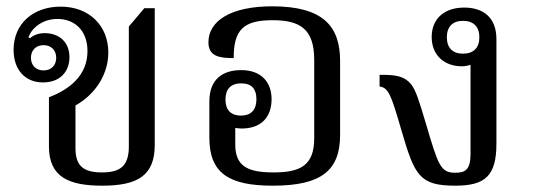

<svg xmlns="http://www.w3.org/2000/svg" viewBox="-20 -578 1687 608"><path d="M304 10C417 10 470 -23 470 -119V-552H437L388 -494V-115C388 -55 364 -32 303 -32C240 -32 219 -56 219 -110V-244C286 -282 323 -346 323 -412C323 -495 264 -557 172 -557C86 -557 23 -504 23 -420C23 -359 58 -317 116 -317C171 -317 200 -352 200 -397C200 -445 167 -473 122 -473C101 -473 87 -467 75 -457L70 -460C80 -488 113 -518 162 -518C214 -518 257 -484 257 -416C257 -340 201 -295 135 -270V-114C135 -16 200 10 304 10ZM118 -355C94 -355 78 -371 78 -395C78 -419 94 -435 118 -435C142 -435 158 -419 158 -395C158 -371 142 -355 118 -355Z M1057 -151V-385C1057 -496 1002 -558 842 -558C711 -558 640 -512 640 -444C640 -399 676 -394 720 -394C720 -484 751 -514 843 -514C928 -514 975 -488 975 -389V-140C975 -54 931 -32 846 -32C762 -32 725 -53 725 -121V-173C731 -172 738 -171 745 -171C807 -171 840 -207 840 -264C840 -319 806 -356 744 -356C684 -356 643 -326 643 -257V-142C643 -30 704 10 844 10C999 10 1057 -39 1057 -151ZM743 -212C709 -212 694 -232 694 -263C694 -294 709 -314 744 -314C778 -314 792 -295 792 -264C792 -232 777 -212 743 -212Z M1552 -123V-454C1552 -523 1510 -554 1450 -554C1385 -554 1347 -517 1347 -461C1347 -403 1387 -368 1443 -368C1452 -368 1462 -370 1470 -373V-91C1470 -41 1454 -31 1422 -31C1375 -31 1368 -53 1328 -189C1307 -259 1297 -292 1282 -311C1261 -337 1233 -341 1190 -341H1182V-304C1210 -300 1218 -280 1251 -166C1293 -22 1308 10 1422 10C1516 10 1552 -21 1552 -123ZM1446 -408C1414 -408 1395 -426 1395 -460C1395 -494 1414 -512 1446 -512C1479 -512 1498 -494 1498 -460C1498 -426 1479 -408 1446 -408Z"/></svg>

Font: Noto Serif Thai
Style: Regular
Weight: 400
Designer: Monotype Design Team
Foundry: Monotype Imaging Inc.
Version: Version 1.901